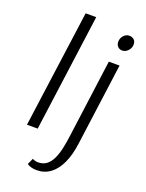

<svg xmlns="http://www.w3.org/2000/svg" viewBox="-188 -888 933 1228"><g transform="rotate(20 278.0 -274.0)"><path d="M138 -1H65L174 -799H246ZM222 251Q200.5 251 183.2 246Q166 241 156 233L175 191Q180.5 194.5 191.5 197.8Q202.5 201 212 201Q247.5 201 271 182.8Q294.5 164.5 309.2 132.8Q324 101 333 59.5Q342 18 348 -29L419 -559H492L417 -2Q406.5 78.5 380.5 135Q354.5 191.5 314.5 221.2Q274.5 251 222 251ZM474 -655Q456 -655 444 -667.5Q432 -680 432 -700Q432 -724 448.2 -742Q464.5 -760 486 -760Q506.5 -760 518.8 -748Q531 -736 531 -717Q531 -692.5 513.8 -673.8Q496.5 -655 474 -655Z"/></g></svg>

Font: Merriweather Sans Variable Regular
Style: Italic
Weight: 300
Italic angle: -8°
Designer: Eben Sorkin
Foundry: Eben Sorkin
Version: Version 2.001